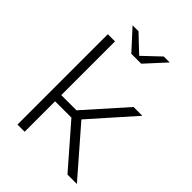

<svg xmlns="http://www.w3.org/2000/svg" viewBox="-246 -981 1097 1097"><g transform="rotate(45 302.5 -433.0)"><path d="M165 -866 275 -745.8H355L465 -866H417L315 -769.4L213 -866ZM101 0H159V-246H290.8L505 0H581L338.5 -279L570 -540H499L281.9 -296H159V-730H101Z"/></g></svg>

Font: Resamitz
Style: Regular
Weight: 500
Designer: gluk
Foundry: gluk
Version: Version 0.047